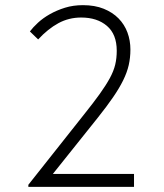

<svg xmlns="http://www.w3.org/2000/svg" viewBox="-20 -725 636 745"><path d="M90 -8 307 -282Q343 -327 367 -360.5Q391 -394 406 -421.5Q421 -449 427 -474Q433 -499 433 -528Q433 -592 395 -624.5Q357 -657 295 -657Q247 -657 206.5 -635Q166 -613 128 -572L96 -603Q108 -619 127.5 -637Q147 -655 173.5 -670Q200 -685 232 -695Q264 -705 302 -705Q348 -705 382.5 -691Q417 -677 440 -653.5Q463 -630 474.5 -599Q486 -568 486 -533Q486 -501 479.5 -472.5Q473 -444 458 -413.5Q443 -383 419 -348Q395 -313 360 -269L185 -50H500V0H90Z"/></svg>

Font: Tilda Sans Light
Style: Regular
Weight: 300
Designer: ParaType Ltd
Foundry: ParaType Ltd
Version: Version 1.009